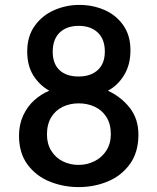

<svg xmlns="http://www.w3.org/2000/svg" viewBox="-20 -755 640 783"><path d="M57.5 -201.5Q57.5 -247.5 74.8 -284.5Q92 -321.5 120 -346.5Q148 -371.5 181 -385Q140.5 -408 115.8 -447.5Q91 -487 91 -545.5Q91 -607.5 122 -650.2Q153 -693 201.8 -714Q250.5 -735 303.5 -735Q357.5 -735 405 -714.8Q452.5 -694.5 482.2 -652.8Q512 -611 512 -550Q512 -491 486.2 -448.8Q460.5 -406.5 420 -385Q473.5 -360.5 509 -315.5Q544.5 -270.5 544.5 -206Q544.5 -134 509.8 -86Q475 -38 419.5 -15Q364 8 301.5 8Q238.5 8 182.8 -14.5Q127 -37 92.2 -84Q57.5 -131 57.5 -201.5ZM432 -208Q432 -249.5 414 -277.8Q396 -306 366.2 -319.8Q336.5 -333.5 301 -333.5Q265 -333.5 235.5 -319.2Q206 -305 188.8 -276.5Q171.5 -248 171.5 -206.5Q171.5 -168.5 189 -140.2Q206.5 -112 235.8 -97.2Q265 -82.5 300.5 -82.5Q335 -82.5 365.2 -97.5Q395.5 -112.5 413.8 -141Q432 -169.5 432 -208ZM407.5 -545Q407.5 -595 378.8 -622.2Q350 -649.5 301 -649.5Q251.5 -649.5 223.2 -622Q195 -594.5 195 -544Q195 -495 222.8 -469Q250.5 -443 300.5 -443Q349.5 -443 378.5 -469.2Q407.5 -495.5 407.5 -545Z"/></svg>

Font: JuliaMono SemiBold
Style: Regular
Weight: 600
Monospace: yes
Designer: cormullion
Foundry: corm
Version: Version 0.055; ttfautohint (v1.8.4)